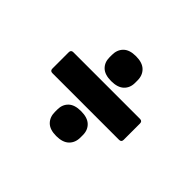

<svg xmlns="http://www.w3.org/2000/svg" viewBox="-112 -712 823 823"><g transform="rotate(45 300.0 -300.0)"><path d="M300 -391Q261 -391 242 -409.5Q223 -428 223 -458V-473Q223 -504 242 -523Q261 -542 300 -542Q339 -542 358.5 -523Q378 -504 378 -473V-458Q378 -428 358.5 -409.5Q339 -391 300 -391ZM98 -237Q84 -237 84 -251V-350Q84 -364 98 -364H502Q516 -364 516 -350V-251Q516 -237 502 -237ZM300 -58Q261 -58 242 -77Q223 -96 223 -127V-142Q223 -172 242 -190.5Q261 -209 300 -209Q339 -209 358.5 -190.5Q378 -172 378 -142V-127Q378 -96 358.5 -77Q339 -58 300 -58Z"/></g></svg>

Font: Sofia Sans Black
Style: Regular
Weight: 900
Designer: Botio Nikoltchev, Ani Petrova
Foundry: lettersoup
Version: Version 4.100; ttfautohint (v1.8.3)